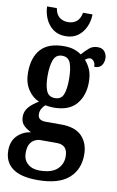

<svg xmlns="http://www.w3.org/2000/svg" viewBox="-107 -812 672 1103"><g transform="rotate(10 229.0 -260.0)"><path d="M193 236Q95 236 47 200Q-1 164 -1 97Q-1 43 30.5 11Q62 -21 110 -28Q87 -38 67 -56.5Q47 -75 47 -109Q47 -141 68.5 -165Q90 -189 124 -209Q84 -226 58.5 -266Q33 -306 33 -363Q33 -451 76.5 -499.5Q120 -548 212 -548Q244 -548 268 -540.5Q292 -533 313 -518Q330 -537 351 -556.5Q372 -576 403 -576Q430 -576 443.5 -559Q457 -542 457 -519Q457 -496 444.5 -478.5Q432 -461 402 -461Q402 -482 392 -493.5Q382 -505 372 -505Q362 -505 355.5 -501Q349 -497 342 -492Q361 -472 374 -442.5Q387 -413 387 -368Q387 -290 344.5 -240Q302 -190 212 -190Q202 -190 187 -191.5Q172 -193 164 -195Q155 -188 145.5 -173Q136 -158 136 -139Q136 -119 148.5 -110.5Q161 -102 180 -102H272Q355 -102 394 -61Q433 -20 433 46Q433 134 374 185Q315 236 193 236ZM210 -245Q247 -245 259.5 -276.5Q272 -308 272 -365Q272 -424 259.5 -458Q247 -492 210 -492Q174 -492 160.5 -457.5Q147 -423 147 -364Q147 -308 160.5 -276.5Q174 -245 210 -245ZM195 180Q264 180 297 150.5Q330 121 330 75Q330 7 267 7H170Q155 7 138.5 15Q122 23 111 41.5Q100 60 100 94Q100 134 126 157Q152 180 195 180ZM208 -606Q165 -606 135.5 -628Q106 -650 91 -684.5Q76 -719 75 -756H132Q138 -720 158.5 -704Q179 -688 208 -688Q238 -688 258 -704Q278 -720 285 -756H340Q340 -719 325 -684.5Q310 -650 281 -628Q252 -606 208 -606Z"/></g></svg>

Font: Noto Serif Hebrew ExtraCondensed
Style: Bold
Weight: 700
Width: 2
Designer: Monotype Design Team
Foundry: Monotype Imaging Inc.
Version: Version 2.004; ttfautohint (v1.8.4.7-5d5b)